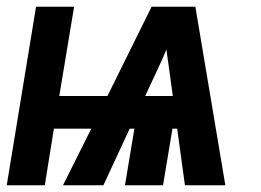

<svg xmlns="http://www.w3.org/2000/svg" viewBox="-34 -550 774 570"><path d="M-14 0H99L126 -168H237L153 0H273L351 -168H365L337 0H450L478 -168H492L515 0H635L546 -530H416L285 -265H142L186 -530H73ZM397 -265 438 -353Q444 -366 449.5 -378Q455 -390 460 -403Q462 -390 463.5 -378Q465 -366 467 -353L479 -265Z"/></svg>

Font: Iosevka Sparkle Semibold
Style: Italic
Weight: 600
Italic angle: -9°
Designer: Belleve Invis
Foundry: Belleve Invis
Version: Version 4.5.0; ttfautohint (v1.8.3)